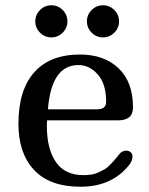

<svg xmlns="http://www.w3.org/2000/svg" viewBox="-20 -709 565 729"><path d="M132 -585Q114 -603 114 -628Q114 -653 132 -671Q150 -689 175 -689Q200 -689 218 -671Q236 -653 236 -628Q236 -603 218 -585Q200 -567 175 -567Q150 -567 132 -585ZM328 -585Q310 -603 310 -628Q310 -653 328 -671Q346 -689 371 -689Q396 -689 414 -671Q432 -653 432 -628Q432 -603 414 -585Q396 -567 371 -567Q346 -567 328 -585ZM435 -126Q445 -137 460 -137Q469 -137 476 -131Q483 -125 483 -116Q483 -98 470 -82Q404 0 286 0Q169 0 109.5 -63.5Q50 -127 50 -239Q50 -367 110 -434.5Q170 -502 284 -502Q375 -502 430 -450Q485 -398 485 -301Q485 -252 428 -252H159Q158 -244 158 -230Q158 -144 192 -94Q226 -44 297 -44Q314 -44 328.5 -46.5Q343 -49 356 -55.5Q369 -62 377.5 -66.5Q386 -71 396.5 -82Q407 -93 411 -97Q415 -101 424.5 -113Q434 -125 435 -126ZM278 -462Q175 -462 162 -294H349Q383 -294 383 -323Q383 -390 351.5 -426Q320 -462 278 -462Z"/></svg>

Font: Marmelad
Style: Regular
Weight: 400
Designer: Manvel Shmavonyan
Foundry: Cyreal
Version: Version 1.001;PS 001.001;hotconv 1.0.88;makeotf.lib2.5.64775